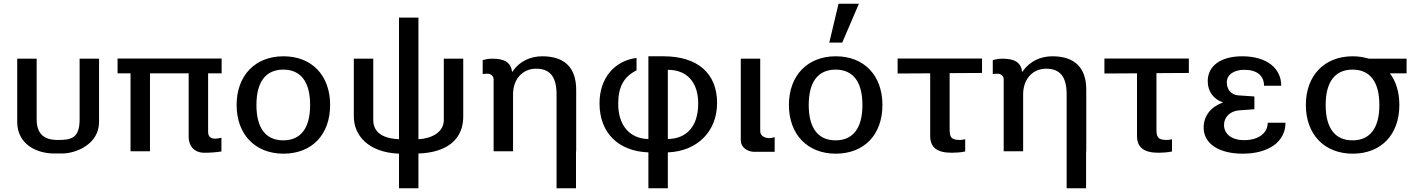

<svg xmlns="http://www.w3.org/2000/svg" viewBox="-20 -817 7626 1037"><path d="M73 -158C73 -38 178 12 272 12H316C390 12 515 -38 515 -158V-500H410V-172C410 -71 365 -61 294 -61C245 -61 178 -72 178 -172V-500H73Z M999 -77C999 -34 1024 8 1084 8C1114 8 1146 6 1176 1V-73C1163 -70 1152 -68 1143 -68C1112 -68 1104 -85 1104 -106V-421H1177V-501H615V-421H685V0H790V-421H999Z M1258 -250C1258 -91 1358 13 1511 13C1665 13 1763 -90 1763 -250C1763 -409 1665 -513 1511 -513C1358 -513 1258 -409 1258 -250ZM1365 -250C1365 -377 1417 -441 1510 -441C1603 -441 1655 -377 1655 -250C1655 -123 1603 -59 1510 -59C1417 -59 1365 -123 1365 -250Z M2135 -65C2067 -68 1996 -90 1996 -169V-500H1891V-188C1891 -88 1966 6 2135 13V200H2240V12C2345 9 2482 -30 2482 -189V-500H2377V-169C2377 -102 2311 -69 2240 -65V-722H2135Z M2751 -308C2751 -389 2802 -446 2875 -446C2951 -446 2986 -402 2986 -307V200H3091V0H3092V-332C3092 -452 3029 -513 2909 -513C2843 -513 2787 -485 2751 -435L2747 -429H2746C2739 -480 2705 -500 2640 -500C2619 -500 2608 -498 2587 -492V-417C2590 -418 2606 -419 2613 -419C2631 -419 2646 -406 2646 -389V0H2751Z M3587 -440C3691 -440 3751 -372 3751 -258C3751 -137 3691 -68 3587 -66ZM3482 -66C3381 -68 3319 -140 3319 -256C3319 -352 3352 -404 3418 -437V-504C3299 -489 3218 -395 3218 -259C3218 -98 3321 0 3482 6V200H3587V6C3744 0 3853 -105 3853 -261C3853 -420 3749 -513 3563 -513H3482Z M3981 -59C3981 -22 4016 3 4054 3H4164V-76C4157 -74 4144 -71 4134 -71C4116 -71 4086 -80 4086 -108V-500H3981Z M4241 -250C4241 -91 4341 13 4494 13C4648 13 4746 -90 4746 -250C4746 -409 4648 -513 4494 -513C4341 -513 4241 -409 4241 -250ZM4348 -250C4348 -377 4400 -441 4493 -441C4586 -441 4638 -377 4638 -250C4638 -123 4586 -59 4493 -59C4400 -59 4348 -123 4348 -250ZM4619 -797H4509L4459 -587H4529Z M5004 -421V-83C5004 -22 5039 8 5121 8C5140 8 5174 6 5193 1V-65C5184 -63 5175 -61 5165 -61C5115 -61 5109 -78 5109 -121V-422L5284 -423V-501H4828V-420Z M5506 -308C5506 -389 5557 -446 5630 -446C5706 -446 5741 -402 5741 -307V200H5846V0H5847V-332C5847 -452 5784 -513 5664 -513C5598 -513 5542 -485 5506 -435L5502 -429H5501C5494 -480 5460 -500 5395 -500C5374 -500 5363 -498 5342 -492V-417C5345 -418 5361 -419 5368 -419C5386 -419 5401 -406 5401 -389V0H5506Z M6121 -421V-83C6121 -22 6156 8 6238 8C6257 8 6291 6 6310 1V-65C6301 -63 6292 -61 6282 -61C6232 -61 6226 -78 6226 -121V-422L6401 -423V-501H5945V-420Z M6481 -127C6481 -42 6562 13 6692 13C6834 13 6923 -53 6923 -154H6827C6827 -97 6776 -60 6699 -60C6633 -60 6591 -93 6591 -142C6591 -185 6624 -217 6672 -221L6755 -227V-296L6667 -302C6630 -305 6606 -333 6606 -372C6606 -413 6643 -440 6701 -440C6768 -440 6807 -409 6807 -354H6900C6900 -450 6820 -513 6689 -513C6572 -513 6503 -460 6503 -379C6503 -321 6536 -280 6586 -264C6519 -239 6481 -192 6481 -127Z M7140 -250C7140 -377 7192 -441 7285 -441C7378 -441 7430 -377 7430 -250C7430 -123 7378 -59 7285 -59C7192 -59 7140 -123 7140 -250ZM7577 -421V-500H7374C7347 -508 7318 -513 7286 -513C7133 -513 7033 -409 7033 -250C7033 -91 7133 13 7286 13C7440 13 7538 -90 7538 -250C7538 -319 7520 -377 7487 -421Z"/></svg>

Font: Perun Medium
Style: Regular
Weight: 500
Foundry: Copyright (c) Stefan Peev, Context Ltd, 2016
Version: Version 1.089